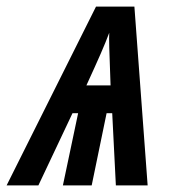

<svg xmlns="http://www.w3.org/2000/svg" viewBox="-76 -560 527 580"><path d="M-56 0H40L143 -218H160L114 0H201L246 -218H263L274 0H370L330 -540H214ZM185 -302C223 -385 239 -421 254 -461C253 -443 254 -408 258 -302Z"/></svg>

Font: Noto Sans UI Condensed Medium
Style: Italic
Weight: 500
Width: 3
Italic angle: -12°
Designer: Monotype Design Team
Foundry: Monotype Imaging Inc.
Version: Version 1.901